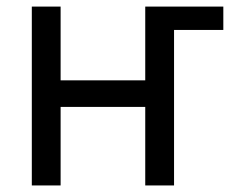

<svg xmlns="http://www.w3.org/2000/svg" viewBox="-20 -566 717 586"><path d="M165 -545.9V-320.8H423.3V-545.9H661.6V-474.6H511.2V0H423.3V-239.7H165V0H77.1V-545.9Z"/></svg>

Font: Inter
Style: Regular
Weight: 400
Designer: Rasmus Andersson
Foundry: rsms
Version: Version 4.001;git-9221beed3